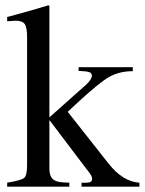

<svg xmlns="http://www.w3.org/2000/svg" viewBox="-20 -703 545 723"><path d="M505 0H287V-15H306Q327 -15 327 -30Q327 -39 316 -53L166 -251V-67Q166 -41 178.5 -29Q191 -17 221 -16L241 -15V0H7V-15Q61 -24 71.5 -33.5Q82 -43 82 -82V-564Q82 -600 73 -612.5Q64 -625 39 -625Q33 -625 7 -623V-639L37 -647Q97 -663 162 -683L166 -681V-261L303 -383Q326 -404 326 -418Q326 -428 315.5 -431.5Q305 -435 276 -436V-450H480V-435Q430 -435 391.5 -413.5Q353 -392 264 -309L235 -282L388 -88Q442 -19 505 -15Z"/></svg>

Font: STIX Math
Style: Regular
Weight: 400
Designer: MicroPress Inc., with final additions and corrections provided by Coen Hoffman, Elsevier (retired)
Version: Version 1.1.1